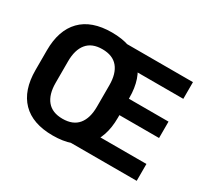

<svg xmlns="http://www.w3.org/2000/svg" viewBox="-135 -859 1161 1080"><g transform="rotate(30 445.5 -319.5)"><path d="M310.5 15.5Q179 15.5 111 -54.2Q43 -124 43 -255V-383.5Q43 -513.5 111 -583.5Q179 -653.5 310.5 -653.5Q443 -653.5 510.8 -582.8Q578.5 -512 578.5 -383.5V-255Q578.5 -125.5 510.8 -55Q443 15.5 310.5 15.5ZM311 -93.5Q378.5 -93.5 412 -134Q445.5 -174.5 445.5 -249.5V-389Q445.5 -464 412 -504.5Q378.5 -545 311 -545Q244 -545 210.5 -504.5Q177 -464 177 -389V-249.5Q177 -174.5 210.5 -134Q244 -93.5 311 -93.5ZM847.5 0H399V-109.5H847.5ZM836 -271.5H492.5V-378H836ZM844 -530.5H398.5V-639H844Z"/></g></svg>

Font: Anek Malayalam SemiBold
Style: Regular
Weight: 600
Version: Version 1.003